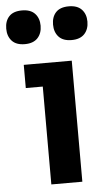

<svg xmlns="http://www.w3.org/2000/svg" viewBox="-90 -822 474 858"><g transform="rotate(-5 147.0 -393.0)"><path d="M42 -634.8Q3.4 -634.8 -15.9 -655.8Q-35.2 -676.8 -35.2 -710.9Q-35.2 -745.1 -16.1 -765.6Q2.9 -786.1 42 -786.1Q80.1 -786.1 99.6 -765.4Q119.1 -744.6 119.1 -710.9Q119.1 -676.8 99.6 -655.8Q80.1 -634.8 42 -634.8ZM252 -634.8Q213.4 -634.8 194.1 -655.8Q174.8 -676.8 174.8 -710.9Q174.8 -745.1 193.8 -765.6Q212.9 -786.1 252 -786.1Q290 -786.1 309.6 -765.4Q329.1 -744.6 329.1 -710.9Q329.1 -676.8 309.6 -655.8Q290 -634.8 252 -634.8ZM244.1 0H105V-439H28.8V-543H244.1Z"/></g></svg>

Font: Sora SemiBold
Style: Regular
Weight: 600
Designer: Jonathan Barnbrook, Julián Moncada
Foundry: Barnbrook Fonts
Version: Version 2.000